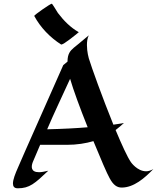

<svg xmlns="http://www.w3.org/2000/svg" viewBox="-20 -992 849 1038"><path d="M650 -327C650 -327 631 -323 593 -318C535 -461 474 -630 460 -677C460 -677 450 -711 450 -748C450 -766 452 -786 460 -801C408 -757 379 -734 379 -734C359 -717 345 -700 345 -659L322 -640C104 -150 78 -88 78 -88C62 -52 50 -21 50 0C50 16 57 26 76 26C140 26 168 0 241 -69C220 -64 204 -61 191 -61C146 -61 148 -91 157 -115L197 -209H341C396 -209 444 -217 485 -229C524 -134 559 -52 573 -28C593 9 613 22 638 22C703 22 762 -29 809 -78C795 -70 782 -66 770 -66C722 -66 688 -115 688 -115C669 -142 638 -210 605 -289C622 -302 637 -315 650 -327ZM359 -566C375 -510 413 -406 454 -304C395 -299 322 -295 235 -293C272 -380 313 -465 359 -566ZM406 -818C361 -843 324 -881 293 -922C289 -928 263 -972 260 -972C252 -972 165 -911 165 -906C199 -843 250 -790 311 -751C325 -751 393 -807 406 -818Z"/></svg>

Font: Eagle Lake
Style: Regular
Weight: 400
Designer: Astigmatic (AOETI)
Foundry: Astigmatic (AOETI)
Version: Version 1.000